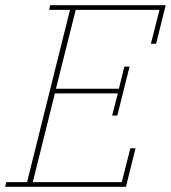

<svg xmlns="http://www.w3.org/2000/svg" viewBox="-23 -718 657 738"><path d="M1 -18H81L246 -680H166L170 -698H614L577 -550H557L590 -680H268L192 -377H434L455 -462H475L428 -274H408L430 -359H188L103 -18H445L478 -148H498L461 0H-3Z"/></svg>

Font: IBM Plex Serif Thin
Style: Italic
Weight: 100
Italic angle: -14°
Designer: Mike Abbink, Paul van der Laan, Pieter van Rosmalen
Foundry: Bold Monday
Version: Version 3.001